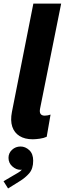

<svg xmlns="http://www.w3.org/2000/svg" viewBox="-32 -772 363 1075"><path d="M150.9 7.8Q106.9 7.8 77.4 -10.5Q47.9 -28.8 36.6 -63Q25.4 -97.2 34.7 -145L154.8 -752H310.5L192.4 -164.1Q184.6 -124.5 218.8 -124.5Q226.6 -124.5 235.6 -126.2Q244.6 -127.9 251 -130.4L229.5 -6.3Q212.9 1.5 190.2 4.6Q167.5 7.8 150.9 7.8ZM13.2 283.2 -12.2 242.7 46.9 208Q54.7 203.1 68.8 195.3Q83 187.5 94.2 174.3Q105.5 161.1 105 142.1H115.7Q118.2 152.3 110.6 165.5Q103 178.7 82 178.7Q58.6 178.7 37.1 159.7Q15.6 140.6 15.6 111.8Q15.6 85 35.4 66.7Q55.2 48.3 83 48.3Q109.9 48.3 131.8 68.6Q153.8 88.9 153.8 127.9Q153.8 172.9 131.3 198.5Q108.9 224.1 78.1 242.7Z"/></svg>

Font: Reddit Sans ExtraBold
Style: Italic
Weight: 800
Italic angle: -11.25°
Designer: Stephen Hutchings
Version: Version 1.013